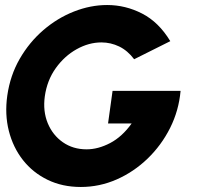

<svg xmlns="http://www.w3.org/2000/svg" viewBox="-20 -732 788 765"><path d="M302 13Q228.5 13 169.8 -15.5Q111 -44 71.5 -94.2Q32 -144.5 15.2 -210.5Q-1.5 -276.5 9 -351Q20.5 -431.5 58.5 -497.5Q96.5 -563.5 152.5 -611.8Q208.5 -660 274.5 -686Q340.5 -712 407 -712Q480 -712 546.2 -678Q612.5 -644 658.5 -568L514.5 -496Q488.5 -530.5 454.8 -546.8Q421 -563 384 -563Q334 -563 285.5 -536Q237 -509 202.2 -460.5Q167.5 -412 158.5 -348Q150.5 -289 170.2 -241.2Q190 -193.5 230.5 -165.2Q271 -137 325 -137Q371 -137 418.8 -162Q466.5 -187 504.5 -240H410.5L428.5 -370H699.5Q692.5 -291.5 657.8 -222.2Q623 -153 568 -100Q513 -47 444.8 -17Q376.5 13 302 13Z"/></svg>

Font: Urbanist Black
Style: Italic
Weight: 900
Italic angle: -8°
Designer: Corey Hu
Foundry: Corey Hu
Version: Version 1.330; ttfautohint (v1.8.4.7-5d5b)